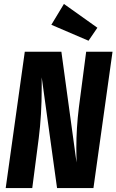

<svg xmlns="http://www.w3.org/2000/svg" viewBox="-20 -956 592 976"><path d="M455 0H270L192 -563V-508Q192 -372 177 -254L144 0H9L106 -693H292L369 -130L368 -203Q368 -306 381 -410L418 -693H552ZM305 -936 475 -815 430 -749 241 -830Z"/></svg>

Font: Fira Sans Extra Condensed
Style: Bold Italic
Weight: 700
Width: 3
Italic angle: -8°
Designer: Carrois Corporate & Edenspiekermann AG
Foundry: Carrois Corporate GbR & Edenspiekermann AG
Version: Version 4.203